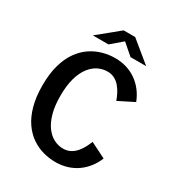

<svg xmlns="http://www.w3.org/2000/svg" viewBox="-205 -1004 1061 1147"><g transform="rotate(30 325.0 -431.0)"><path d="M348.5 11Q306 11 263.5 -0.8Q221 -12.5 183.2 -38.5Q145.5 -64.5 116.5 -106.2Q87.5 -148 70.8 -208Q54 -268 54 -348Q54 -428 70.8 -487.8Q87.5 -547.5 117 -589.2Q146.5 -631 184.5 -656.8Q222.5 -682.5 265 -694.2Q307.5 -706 350.5 -706Q393.5 -706 430.8 -694.2Q468 -682.5 498.2 -660.8Q528.5 -639 551.5 -608.8Q574.5 -578.5 589 -541L482.5 -487.5Q475.5 -508.5 464.2 -530.5Q453 -552.5 437.2 -571.5Q421.5 -590.5 400 -602Q378.5 -613.5 350 -613.5Q318 -613.5 287.2 -598.8Q256.5 -584 231.8 -552Q207 -520 192.5 -469.5Q178 -419 178 -348Q178 -277 192.5 -226.2Q207 -175.5 231.5 -143.5Q256 -111.5 286.2 -96.5Q316.5 -81.5 348.5 -81.5Q377 -81.5 398.8 -93.2Q420.5 -105 436.5 -123.8Q452.5 -142.5 463.8 -164Q475 -185.5 482.5 -205L589 -151.5Q574.5 -115.5 551.5 -85.8Q528.5 -56 498 -34.2Q467.5 -12.5 430 -0.8Q392.5 11 348.5 11ZM165.5 -756.5 310 -874.5H389.5L533.5 -756.5H425.5L350 -822L273.5 -756.5Z"/></g></svg>

Font: Trispace Thin Medium
Style: Regular
Weight: 500
Version: Version 1.210